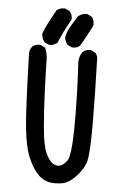

<svg xmlns="http://www.w3.org/2000/svg" viewBox="-58 -890 616 943"><g transform="rotate(5 250.0 -418.5)"><path d="M113.3 -659.2Q116.2 -659.2 120.6 -658.7L142.6 -647.5L143.6 -646Q155.8 -619.1 155.8 -587.9Q155.8 -557.6 159.7 -450.4Q163.6 -343.3 171.4 -255.4Q179.2 -167.5 195.8 -131.3Q212.4 -95.7 230 -84Q243.7 -75.2 256.8 -75.2Q260.7 -75.2 264.2 -76.2Q281.2 -79.1 300.3 -104Q319.8 -128.9 320.8 -279.8Q320.8 -293.5 320.8 -331.8Q320.8 -370.1 318.8 -439.2Q316.9 -508.3 312 -584.5Q312 -587.9 312 -591.3Q312 -618.7 327.1 -641.1Q342.8 -655.3 362.8 -655.3Q365.7 -655.3 369.6 -654.8L391.1 -644L391.6 -643.1Q403.3 -629.9 403.3 -610.4Q403.3 -607.4 402.8 -604.5Q408.7 -426.8 408.7 -279.3Q408.7 -131.8 394.5 -97.7Q379.9 -61.5 346.7 -28.3Q316.9 1.5 291 7.3Q271.5 11.7 249 11.7Q239.7 11.7 233.9 11.2Q194.8 7.3 166 -21.5Q138.2 -49.8 116.2 -100.3Q94.2 -150.9 84.5 -244.1Q74.7 -336.4 66.9 -616.7Q68.8 -634.3 80.1 -647.5Q93.8 -659.2 113.3 -659.2ZM329.6 -829.6Q332.5 -829.6 336.4 -829.6L357.9 -818.8L358.9 -817.9Q370.1 -802.7 370.1 -783.2Q370.1 -780.3 369.6 -775.9L359.4 -755.4Q324.2 -689 313.5 -672.4Q305.2 -665 296.9 -662.6Q288.6 -660.2 283 -660.2Q277.3 -660.2 272.9 -660.6L251.5 -671.4Q238.8 -687.5 236.8 -707Q243.2 -738.3 258.8 -763.7L289.6 -814Q307.6 -829.6 329.6 -829.6ZM123.5 -714.8V-715.8Q135.7 -748.5 151.4 -776.9Q167 -805.2 183.1 -835.4Q199.2 -847.7 218.8 -847.7Q221.7 -847.7 226.1 -847.2L247.6 -836.4Q255.4 -828.1 258.1 -819.3Q260.7 -810.5 260.7 -802.2Q260.7 -799.3 260.3 -795.4Q223.1 -730 201.7 -676.3Q185.5 -664.6 168 -662.6Q149.9 -664.6 136.7 -675.8Q123.5 -693.4 123.5 -714.8Z"/></g></svg>

Font: Bakudai
Style: Medium
Weight: 500
Version: Version 1.48